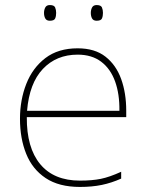

<svg xmlns="http://www.w3.org/2000/svg" viewBox="-20 -729 580 759"><path d="M287 -538Q355 -538 397 -505Q439 -472 459 -416.5Q479 -361 479 -291V-266H86Q85 -145 139 -80Q193 -15 296 -15Q344 -15 378.5 -22Q413 -29 459 -50V-23Q421 -6 382.5 2Q344 10 296 10Q213 10 160.5 -25Q108 -60 83.5 -121Q59 -182 59 -259Q59 -334 84 -397.5Q109 -461 159.5 -499.5Q210 -538 287 -538ZM287 -513Q203 -513 149.5 -456.5Q96 -400 87 -291H452Q453 -357 435 -407Q417 -457 380 -485Q343 -513 287 -513ZM154 -678Q154 -690 159 -699.5Q164 -709 177 -709Q194 -709 198 -699.5Q202 -690 202 -678Q202 -665 198 -656Q194 -647 177 -647Q164 -647 159 -656Q154 -665 154 -678ZM339 -678Q339 -690 344 -699.5Q349 -709 362 -709Q379 -709 383 -699.5Q387 -690 387 -678Q387 -665 383 -656Q379 -647 362 -647Q349 -647 344 -656Q339 -665 339 -678Z"/></svg>

Font: Noto Sans Hebrew Thin
Style: Regular
Weight: 250
Designer: Monotype Design Team
Foundry: Monotype Imaging Inc.
Version: Version 2.003